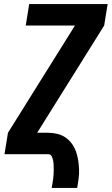

<svg xmlns="http://www.w3.org/2000/svg" viewBox="-20 -755 547 940"><path d="M233 165Q235 154 237 142.5Q239 131 240.5 119.5Q242 108 242.5 97Q243 86 243 74.5Q243 63 242.5 52Q242 41 240 30.5Q238 20 233 10Q228 0 216 0H2L19 -105L347 -630H106L123 -735H507L490 -630L162 -105H216Q239 -105 261 -99.5Q283 -94 300.5 -82Q318 -70 331 -52.5Q344 -35 351.5 -14.5Q359 6 362.5 28Q366 50 367 72.5Q368 95 365 118.5Q362 142 358 165Z"/></svg>

Font: Iosevka SS18 Extrabold
Style: Italic
Weight: 800
Italic angle: -9°
Monospace: yes
Designer: Belleve Invis
Foundry: Belleve Invis
Version: Version 25.1.1; ttfautohint (v1.8.4)